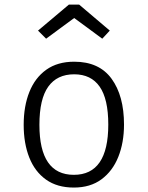

<svg xmlns="http://www.w3.org/2000/svg" viewBox="-20 -822 655 852"><path d="M309.2 -548.2Q420 -548.2 475.1 -472.6Q530.3 -396.9 530.3 -269.2Q530.3 -189.2 505.1 -126.2Q480 -63.1 430.5 -26.4Q381 10.3 307.7 10.3Q233.8 10.3 184.4 -24.9Q134.9 -60 110 -122.8Q85.1 -185.6 85.1 -268.2Q85.1 -350.8 110.3 -413.8Q135.4 -476.9 185.4 -512.6Q235.4 -548.2 309.2 -548.2ZM309.2 -492.3Q233.3 -492.3 194.1 -437.4Q154.9 -382.6 154.9 -268.2Q154.9 -46.2 307.7 -46.2Q460.5 -46.2 460.5 -269.2Q460.5 -382.6 422.3 -437.4Q384.1 -492.3 309.2 -492.3ZM184.6 -650.3 148.7 -686.2 285.6 -801.5H331.3L467.2 -686.2L433.8 -650.3L309.2 -742.1Z"/></svg>

Font: Fira Code Light
Style: Regular
Weight: 300
Monospace: yes
Designer: Carrois Corporate, Edenspiekermann AG, Nikita Prokopov
Foundry: Carrois Corporate, Edenspiekermann AG, Nikita Prokopov
Version: Version 6.000; ttfautohint (v1.8.2) -l 8 -r 50 -G 200 -x 14 